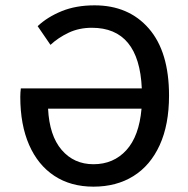

<svg xmlns="http://www.w3.org/2000/svg" viewBox="-20 -687 703 719"><path d="M330 12Q245 12 183.5 -28.5Q122 -69 89 -144.5Q56 -220 56 -324Q56 -332 56.5 -340Q57 -348 58 -356H511Q501 -583 324 -583Q276 -583 237 -564.5Q198 -546 169 -519L121 -589Q157 -623 210.5 -645Q264 -667 334 -667Q462 -667 537.5 -580Q613 -493 613 -329Q613 -220 578 -143.5Q543 -67 479.5 -27.5Q416 12 330 12ZM330 -72Q405 -72 453 -124.5Q501 -177 510 -280H160Q165 -179 211 -125.5Q257 -72 330 -72Z"/></svg>

Font: Assistant SemiBold
Style: Regular
Weight: 600
Designer: Hebrew By Ben Nathan, Latin by Paul Hunt
Version: Version 3.000